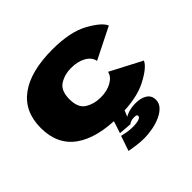

<svg xmlns="http://www.w3.org/2000/svg" viewBox="-194 -800 1223 1223"><g transform="rotate(-45 418.0 -188.0)"><path d="M431.5 6.5Q590 6.5 682.2 -41.5Q774.5 -89.5 793.5 -132.5L581 -243.5Q573.5 -207 532.2 -183.8Q491 -160.5 431.5 -160.5Q374 -160.5 328.8 -188.2Q283.5 -216 283.5 -293.5Q283.5 -371 328.5 -399.2Q373.5 -427.5 431.5 -427.5Q491.5 -427.5 532.5 -404.2Q573.5 -381 581 -342L793.5 -448.5Q774.5 -493 682.2 -544Q590 -595 431.5 -595Q235 -595 130 -518.2Q25 -441.5 25 -293.5Q25 -144 130 -68.8Q235 6.5 431.5 6.5ZM443 219.5Q482.5 219.5 523.2 211.8Q564 204 597.8 188.2Q631.5 172.5 651.5 150Q671.5 127.5 671.5 98.5Q671.5 60.5 641.8 41Q612 21.5 563 21.5Q528 21.5 498.2 31Q468.5 40.5 453.5 55.5L446 93.5Q451 88 464 83.2Q477 78.5 490.5 78.5Q506.5 78.5 512.8 81Q519 83.5 519 92Q519 103 500 110Q481 117 445.5 117Q418 117 393.8 112.8Q369.5 108.5 351.5 104L317 205Q350 211.5 382.2 215.5Q414.5 219.5 443 219.5ZM446 93.5 484 0H387L358.5 86.5Z"/></g></svg>

Font: Anybody Expanded Black
Style: Regular
Weight: 900
Width: 7
Designer: Tyler Finck
Foundry: Etcetera Type Company
Version: Version 1.113;gftools[0.9.25]